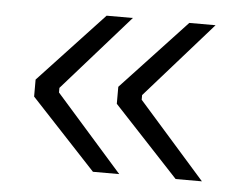

<svg xmlns="http://www.w3.org/2000/svg" viewBox="-38 -531 636 495"><g transform="rotate(5 280.0 -284.0)"><path d="M433 -82 265 -262V-306L433 -486H501L328 -290V-278L501 -82ZM219 -82 51 -262V-306L219 -486H287L114 -290V-278L287 -82Z"/></g></svg>

Font: Mozilla Text ExtraLight
Style: Regular
Weight: 200
Designer: Studio DRAMA
Foundry: Studio DRAMA
Version: Version 1.000